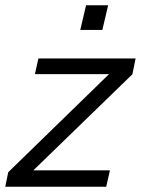

<svg xmlns="http://www.w3.org/2000/svg" viewBox="-42 -710 536 730"><path d="M369.1 -689.9 347.2 -596.2H263.2L285.2 -689.9ZM473.6 -487.8 461.4 -427.7 85 -62.5H376L361.8 0H-22L-10.7 -55.2L372.6 -428.2H90.8L104 -487.8Z"/></svg>

Font: HK Grotesk Italic
Style: Regular
Weight: 400
Italic angle: -13°
Designer: Alfredo Marco Pradil and Stefan Peev
Foundry: Hanken Design Co.
Version: Version 1.000;PS 001.000;hotconv 1.0.88;makeotf.lib2.5.64775